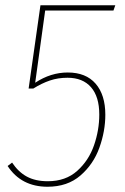

<svg xmlns="http://www.w3.org/2000/svg" viewBox="-20 -701 475 731"><path d="M9 -69 26 -82Q50 -46 82.5 -28.5Q115 -11 162 -11Q230 -11 274 -50.5Q318 -90 338 -148Q358 -206 358 -265Q358 -333 326.5 -369Q295 -405 237 -405Q201 -405 170 -394.5Q139 -384 107 -364H89L134 -681H419L412 -661H152L114 -386Q173 -425 238 -425Q307 -425 344 -382.5Q381 -340 381 -264Q381 -202 358.5 -139Q336 -76 286.5 -33Q237 10 161 10Q61 10 9 -69Z"/></svg>

Font: Fira Sans Condensed Thin
Style: Italic
Weight: 250
Width: 3
Italic angle: -8°
Designer: Carrois Corporate & Edenspiekermann AG
Foundry: Carrois Corporate GbR & Edenspiekermann AG
Version: Version 4.203